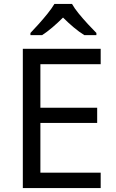

<svg xmlns="http://www.w3.org/2000/svg" viewBox="-20 -964 596 984"><path d="M97 0V-714H496V-635H187V-412H478V-334H187V-79H496V0ZM349 -944Q361 -922 383.5 -894.5Q406 -867 430.5 -840.5Q455 -814 474 -795V-784H412Q386 -800 358 -823.5Q330 -847 303 -874Q276 -847 249 -824Q222 -801 196 -784H136V-795Q155 -815 178.5 -841Q202 -867 224 -894.5Q246 -922 259 -944Z"/></svg>

Font: Noto Sans Symbols
Style: Regular
Weight: 400
Designer: Monotype Design Team
Foundry: Monotype Imaging Inc.
Version: Version 2.002